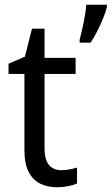

<svg xmlns="http://www.w3.org/2000/svg" viewBox="-20 -780 471 810"><path d="M239 -62Q257 -62 274.5 -65.5Q292 -69 305 -73V-6Q290 1 267 5.5Q244 10 220 10Q181 10 150 -5Q119 -20 101 -54.5Q83 -89 83 -148V-468H16V-511L85 -541L115 -659H168V-536H299V-468H168V-153Q168 -107 186.5 -84.5Q205 -62 239 -62ZM431 -751Q427 -732 415.5 -704Q404 -676 390 -648Q376 -620 362 -600H316V-612Q319 -623 323.5 -642.5Q328 -662 332.5 -683.5Q337 -705 340 -725Q343 -745 344 -760H431Z"/></svg>

Font: Noto Sans Khmer SemiCondensed
Style: Regular
Weight: 400
Width: 4
Designer: Danh Hong and the Monotype Design Team
Foundry: Monotype Imaging Inc.
Version: Version 2.004